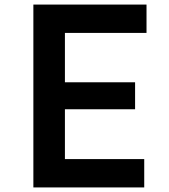

<svg xmlns="http://www.w3.org/2000/svg" viewBox="-20 -820 740 840"><path d="M126 0H611V-124H264V-342H571V-460H264V-676H621V-800H126Z"/></svg>

Font: Martian Mono Std Md
Style: Regular
Weight: 500
Monospace: yes
Designer: Roman Shamin
Foundry: Evil Martians
Version: Version 1.000